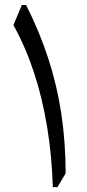

<svg xmlns="http://www.w3.org/2000/svg" viewBox="-20 -770 357 790"><path d="M87.3 -749.5H70L35.2 -666.7Q85.6 -576.1 120 -471Q154.5 -366 173.9 -247.9Q193.4 -129.8 197.4 0H216.4L250.2 -56.9Q249.8 -185.6 232.3 -302Q214.8 -418.3 178.9 -528.6Q143.1 -639 87.3 -749.5Z"/></svg>

Font: Pinar FD VF
Style: Regular
Weight: 300
Designer: Amin Abedi
Version: Version 2.000